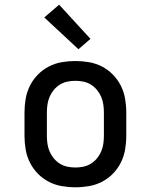

<svg xmlns="http://www.w3.org/2000/svg" viewBox="-20 -787 640 815"><path d="M300 8Q271 8 242 3Q213 -2 187 -15.5Q161 -29 140.5 -50Q120 -71 107 -97Q94 -123 89 -152Q84 -181 84 -210V-310Q84 -339 89 -368Q94 -397 107 -423Q120 -449 140.5 -470Q161 -491 187 -504.5Q213 -518 242 -523Q271 -528 300 -528Q329 -528 358 -523Q387 -518 413 -504.5Q439 -491 459.5 -470Q480 -449 493 -423Q506 -397 511 -368Q516 -339 516 -310V-210Q516 -181 511 -152Q506 -123 493 -97Q480 -71 459.5 -50Q439 -29 413 -15.5Q387 -2 358 3Q329 8 300 8ZM300 -76Q317 -76 334 -79.5Q351 -83 365.5 -92Q380 -101 391 -114Q402 -127 409 -143Q416 -159 418.5 -176Q421 -193 421 -210V-310Q421 -327 418.5 -344Q416 -361 409 -377Q402 -393 391 -406Q380 -419 365.5 -428Q351 -437 334 -440.5Q317 -444 300 -444Q283 -444 266 -440.5Q249 -437 234.5 -428Q220 -419 209 -406Q198 -393 191 -377Q184 -361 181.5 -344Q179 -327 179 -310V-210Q179 -193 181.5 -176Q184 -159 191 -143Q198 -127 209 -114Q220 -101 234.5 -92Q249 -83 266 -79.5Q283 -76 300 -76ZM313 -578 168 -713 231 -767 364 -622Z"/></svg>

Font: Iosevka Etoile Medium
Style: Regular
Weight: 500
Designer: Belleve Invis
Foundry: Belleve Invis
Version: Version 22.1.2; ttfautohint (v1.8.4)